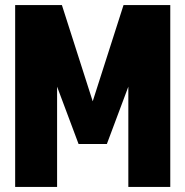

<svg xmlns="http://www.w3.org/2000/svg" viewBox="-20 -740 734 760"><path d="M654 -720V0H488V-397L403 -170H291L206 -397V0H40V-720H225L347 -339L469 -720Z"/></svg>

Font: Akshar
Style: Bold
Weight: 700
Designer: Tall Chai
Foundry: Tall Chai
Version: Version 1.000